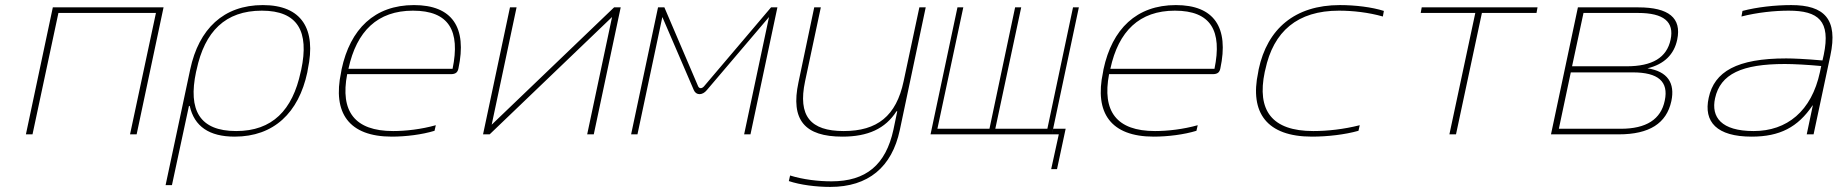

<svg xmlns="http://www.w3.org/2000/svg" viewBox="-20 -529 7240 756"><path d="M82 0H108L210 -478H594L492 0H518L624 -500H188Z M1190 -244 1192 -256C1226 -415 1168 -509 1015 -509C860 -509 763 -415 729 -256L632 200H657L724 -112H727C745 -31 804 9 904 9C1058 9 1156 -85 1190 -244ZM752 -246 754 -254C786 -405 867 -487 1011 -487C1153 -487 1198 -405 1166 -254L1164 -246C1132 -95 1052 -13 910 -13C766 -13 720 -95 752 -246Z M1785 -259C1820 -422 1760 -509 1610 -509C1455 -509 1359 -415 1325 -256L1323 -244C1289 -85 1353 9 1523 9C1578 9 1642 1 1691 -14L1696 -36C1639 -20 1578 -13 1528 -13C1376 -13 1319 -91 1347 -237H1755C1775 -237 1782 -245 1785 -259ZM1352 -258C1384 -407 1467 -487 1606 -487C1748 -487 1793 -408 1762 -258Z M1882 0H1908L2390 -462L2292 0H2318L2424 -500H2398L1916 -38L2014 -500H1988Z M2571 -500 2465 0H2490L2588 -462L2712 -174C2721 -153 2746 -153 2763 -174L3008 -462L2910 0H2935L3041 -500H3016L2752 -189C2744 -180 2734 -179 2729 -189L2596 -500Z M3523 -17 3625 -500H3600L3538 -209C3509 -72 3434 -13 3302 -13C3171 -13 3121 -72 3150 -209L3212 -500H3186L3124 -205C3092 -56 3149 9 3297 9C3397 9 3466 -22 3510 -91H3513L3498 -19C3468 120 3390 185 3254 185C3202 185 3142 178 3091 162L3086 184C3131 199 3193 207 3249 207C3399 207 3492 129 3523 -17Z M3750 -500 3644 0H4122L4228 -500H4205L4104 -22H3899L4001 -500H3977L3876 -22H3671L3773 -500ZM4119 137H4142L4176 -22H4127L4122 0H4149Z M4785 -259C4820 -422 4760 -509 4610 -509C4455 -509 4359 -415 4325 -256L4323 -244C4289 -85 4353 9 4523 9C4578 9 4642 1 4691 -14L4696 -36C4639 -20 4578 -13 4528 -13C4376 -13 4319 -91 4347 -237H4755C4775 -237 4782 -245 4785 -259ZM4352 -258C4384 -407 4467 -487 4606 -487C4748 -487 4793 -408 4762 -258Z M4936 -256 4934 -244C4900 -85 4968 9 5146 9C5207 9 5276 1 5329 -14L5334 -36C5271 -20 5207 -13 5151 -13C4988 -13 4928 -94 4960 -246L4962 -254C4994 -406 5089 -487 5252 -487C5307 -487 5369 -480 5425 -464L5429 -486C5382 -501 5316 -509 5256 -509C5078 -509 4970 -415 4936 -256Z M5687 0H5713L5815 -478H6030L6034 -500H5578L5574 -478H5789Z M6087 0H6354C6474 0 6542 -43 6561 -131C6576 -202 6546 -248 6467 -260C6533 -276 6572 -315 6584 -373C6602 -458 6551 -500 6431 -500H6193ZM6118 -22 6165 -244H6409C6509 -244 6551 -208 6535 -133C6520 -59 6462 -22 6362 -22ZM6170 -268 6215 -478H6430C6531 -478 6573 -443 6558 -373C6543 -302 6486 -268 6385 -268Z M7033 -509C6969 -509 6898 -501 6841 -486L6837 -464C6899 -480 6968 -487 7023 -487C7140 -487 7189 -447 7161 -313L7156 -291C7088 -297 7040 -299 7013 -299C6819 -299 6730 -247 6708 -144C6687 -49 6740 9 6877 9C6988 9 7059 -28 7117 -114H7118L7094 0H7121L7187 -310C7218 -454 7163 -509 7033 -509ZM6733 -142C6754 -238 6839 -277 7008 -277C7042 -277 7099 -274 7151 -269L7146 -245C7113 -91 7016 -13 6885 -13C6757 -13 6717 -68 6733 -142Z"/></svg>

Font: LT Wave Mono Thin
Style: Italic
Weight: 100
Designer: Daniel Lyons
Version: Version 2.5 (Glyphs App)